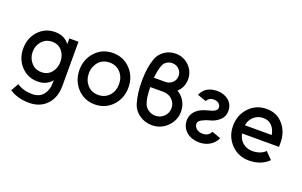

<svg xmlns="http://www.w3.org/2000/svg" viewBox="-103 -1170 2898 1842"><g transform="rotate(20 1346.5 -249.5)"><path d="M279 -414Q341 -414 379 -370Q417 -324 417 -259Q417 -195 379 -149Q341 -104 279 -104Q215 -104 175 -149Q134 -195 134 -259Q134 -323 175 -369Q216 -414 279 -414ZM275 -511Q172 -511 105 -438Q38 -366 38 -259Q38 -153 105 -80Q173 -7 275 -7Q358 -7 408 -61Q410 -64 412.5 -67Q415 -70 417 -73V-43Q417 29 378 77Q340 124 266 124Q177 124 111 80L67 158Q149 213 269 213Q379 213 447 141Q514 70 514 -50V-500H421V-441Q419 -445 415.5 -448.5Q412 -452 410 -455Q359 -511 275 -511Z M865 -512Q758 -512 686 -436Q615 -360 615 -250Q615 -141 686 -64Q758 12 865 12Q972 12 1044 -64Q1115 -141 1115 -250Q1115 -360 1044 -436Q972 -512 865 -512ZM865 -415Q933 -415 976 -368Q1019 -320 1019 -250Q1019 -215 1008.5 -185.5Q998 -156 976 -132Q933 -85 865 -85Q797 -85 754 -132Q711 -181 711 -250Q711 -285 722 -314.5Q733 -344 754 -368Q797 -415 865 -415Z M1431 -712Q1368 -712 1318 -677Q1266 -641 1247 -583Q1215 -492 1214 -362Q1213 -296 1220.5 -238.5Q1228 -181 1243 -130Q1263 -66 1320 -27Q1378 12 1447 12Q1539 12 1603 -52Q1668 -116 1668 -206Q1668 -267 1638 -315Q1625 -337 1607 -354Q1589 -371 1567 -384Q1580 -397 1590.5 -410.5Q1601 -424 1609 -441Q1626 -479 1626 -519Q1626 -599 1569 -656Q1512 -712 1431 -712ZM1431 -615Q1473 -615 1501 -587Q1529 -559 1529 -519Q1529 -478 1500 -451Q1470 -423 1428 -423H1312Q1316 -465 1323.5 -499.5Q1331 -534 1341 -557Q1346 -570 1354.5 -580.5Q1363 -591 1376 -599Q1400 -615 1431 -615ZM1310 -327H1445Q1497 -327 1534 -292Q1571 -257 1571 -206Q1571 -156 1535 -120Q1499 -85 1447 -85Q1410 -85 1380 -105Q1365 -114 1353.5 -127Q1342 -140 1335 -156Q1323 -184 1316.5 -227Q1310 -270 1310 -327Z M1766 -414Q1800 -401 1819 -395Q1838 -389 1845.5 -386Q1853 -383 1854.5 -382.5Q1856 -382 1856 -382Q1863 -400 1882 -412Q1901 -423 1927 -423Q1959 -423 1977 -406Q1997 -389 1996 -365Q1996 -335 1949 -318Q1938 -315 1927 -311.5Q1916 -308 1904 -305Q1832 -287 1795 -252Q1748 -209 1748 -146Q1749 -74 1804 -29Q1854 12 1931 12Q1993 12 2040 -17Q2086 -45 2108 -95Q2074 -108 2055 -114.5Q2036 -121 2028 -124Q2020 -127 2018.5 -127.5Q2017 -128 2017 -128Q1994 -78 1934 -78Q1894 -78 1870 -99Q1846 -120 1846 -149Q1847 -182 1900 -202Q1910 -208 1922.5 -212Q1935 -216 1949 -220Q1982 -227 2007.5 -241Q2033 -255 2053 -273Q2073 -292 2083 -315Q2093 -338 2093 -366Q2093 -431 2046 -472Q1998 -512 1928 -512Q1868 -512 1825 -486Q1785 -460 1766 -414Z M2667 -210V-250Q2667 -363 2602 -437Q2538 -512 2433 -512Q2326 -512 2254 -436Q2183 -360 2183 -250Q2183 -141 2256 -64Q2329 12 2437 12Q2562 12 2638 -64L2570 -133Q2522 -85 2437 -85Q2379 -85 2337 -122Q2318 -139 2306.5 -161Q2295 -183 2289 -210ZM2432 -419Q2488 -419 2521 -383Q2553 -349 2562 -293H2288Q2297 -347 2335 -382Q2375 -419 2432 -419Z"/></g></svg>

Font: Unageo
Style: Medium
Weight: 500
Designer: Richard Sepsi
Foundry: Richard Sepsi
Version: Version 2.000